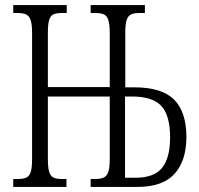

<svg xmlns="http://www.w3.org/2000/svg" viewBox="-20 -734 783 754"><path d="M32 -31H50Q72 -31 84 -37Q96 -43 101 -59.5Q106 -76 106 -110V-605Q106 -638 100.5 -654.5Q95 -671 83 -677Q71 -683 48 -683H32V-714H242V-683H224Q201 -683 189.5 -677.5Q178 -672 173 -655.5Q168 -639 168 -605V-392H411V-603Q411 -638 405.5 -655Q400 -672 388 -677.5Q376 -683 353 -683H336V-714H549V-683H529Q507 -683 495 -677.5Q483 -672 477.5 -655.5Q472 -639 472 -604V-391H508Q616 -391 664 -342.5Q712 -294 712 -196Q712 -103 665.5 -51.5Q619 0 520 0H336V-31H353Q376 -31 388 -37Q400 -43 405.5 -59.5Q411 -76 411 -109V-355H168V-110Q168 -76 173 -59.5Q178 -43 189.5 -37Q201 -31 223 -31H241V0H32ZM512 -36Q586 -36 617 -75.5Q648 -115 648 -194Q648 -281 613.5 -318Q579 -355 499 -355H471V-36Z"/></svg>

Font: Noto Serif CondLight
Style: Regular
Weight: 300
Width: 3
Designer: Monotype Design Team
Foundry: Monotype Imaging Inc.
Version: Version 1.001